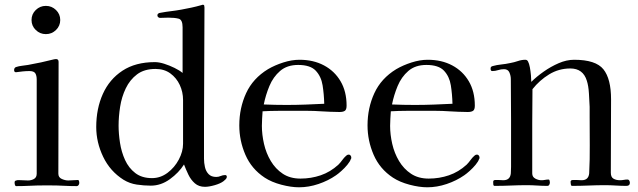

<svg xmlns="http://www.w3.org/2000/svg" viewBox="-20 -792 2712 816"><path d="M317 -15Q317 -10 314 -5.5Q311 -1 306 -1Q278 -1 250.5 -2.5Q223 -4 194 -4H167Q137 -4 107.5 -2.5Q78 -1 49 -1Q45 -1 43.5 -6Q42 -11 42 -14Q42 -19 43 -21.5Q44 -24 49 -25Q54 -27 60.5 -26.5Q67 -26 73 -26Q80 -26 86 -25.5Q92 -25 99 -25Q113 -25 124.5 -31.5Q136 -38 136 -54V-454Q136 -471 130 -480.5Q124 -490 105 -490Q91 -490 76.5 -488.5Q62 -487 48 -485Q40 -485 40 -494Q40 -504 48 -507Q60 -511 73.5 -512.5Q87 -514 99 -516Q127 -521 155 -527Q183 -533 210 -540Q213 -541 218 -541Q229 -541 229 -529Q229 -411 228.5 -292Q228 -173 228 -54Q228 -38 242.5 -31.5Q257 -25 270 -25Q280 -25 290.5 -26Q301 -27 311 -27Q315 -27 316 -22Q317 -17 317 -15ZM236 -707Q236 -682 218 -664.5Q200 -647 175 -647Q150 -647 132 -664.5Q114 -682 114 -707Q114 -732 132 -749.5Q150 -767 175 -767Q200 -767 218 -749.5Q236 -732 236 -707Z M758 -367Q758 -401 744 -431Q730 -461 704 -480Q678 -499 641 -499Q593 -499 562.5 -476Q532 -453 514.5 -416.5Q497 -380 490.5 -338Q484 -296 484 -258Q484 -224 490 -185Q496 -146 511.5 -112Q527 -78 555 -56.5Q583 -35 626 -35Q662 -35 692 -57.5Q722 -80 740 -114Q758 -148 758 -181ZM944 -40Q944 -35 939 -30Q934 -25 930 -22Q917 -12 892.5 -5Q868 2 851 2Q825 2 808 -13Q791 -28 780.5 -50Q770 -72 762 -93Q740 -58 702 -30.5Q664 -3 621 -3Q592 -3 561.5 -7.5Q531 -12 505 -28Q448 -64 418.5 -125.5Q389 -187 389 -252Q389 -330 417 -392.5Q445 -455 500.5 -491.5Q556 -528 638 -528Q656 -528 678 -521Q700 -514 721.5 -503.5Q743 -493 756 -482V-676Q756 -708 739.5 -712.5Q723 -717 696 -717Q687 -717 678 -716.5Q669 -716 660 -716Q656 -716 652.5 -719Q649 -722 649 -726Q649 -733 654 -735Q656 -737 658.5 -737Q661 -737 664 -738Q685 -742 706.5 -744.5Q728 -747 750 -751Q772 -755 793 -759.5Q814 -764 835 -770Q836 -770 838.5 -771Q841 -772 842 -772Q847 -772 848 -768Q849 -764 849 -760Q849 -636 848 -513Q847 -390 847 -266V-117Q847 -100 851 -82Q855 -64 866.5 -52Q878 -40 899 -40Q909 -40 918 -44Q927 -48 937 -48Q944 -48 944 -40Z M1358 -351Q1357 -392 1351 -429.5Q1345 -467 1322 -491.5Q1299 -516 1247 -516Q1200 -516 1170.5 -490.5Q1141 -465 1125 -426.5Q1109 -388 1101 -348Q1126 -347 1150 -346.5Q1174 -346 1198 -346Q1238 -346 1278 -347.5Q1318 -349 1358 -351ZM1473 -122Q1473 -117 1471 -116Q1468 -106 1456.5 -92Q1445 -78 1431 -65.5Q1417 -53 1408 -47Q1375 -24 1333.5 -10Q1292 4 1251 4Q1217 4 1175.5 -7Q1134 -18 1105 -37Q1049 -74 1023 -134Q997 -194 997 -259Q997 -333 1026 -396Q1055 -459 1119 -498Q1148 -515 1184 -526.5Q1220 -538 1253 -538Q1312 -538 1357 -514Q1402 -490 1427.5 -446.5Q1453 -403 1453 -343Q1453 -326 1445.5 -321Q1438 -316 1423 -316Q1403 -316 1383 -317Q1363 -318 1343 -319Q1315 -321 1287.5 -321Q1260 -321 1232 -321Q1198 -321 1164 -321Q1130 -321 1096 -319Q1095 -303 1094 -288Q1093 -273 1093 -257Q1093 -220 1102 -180.5Q1111 -141 1131 -107.5Q1151 -74 1182 -53.5Q1213 -33 1257 -33Q1302 -33 1343 -47Q1384 -61 1418 -92Q1427 -101 1434.5 -111.5Q1442 -122 1451 -130Q1456 -135 1462 -135Q1467 -135 1470 -131Q1473 -127 1473 -122Z M1903 -351Q1902 -392 1896 -429.5Q1890 -467 1867 -491.5Q1844 -516 1792 -516Q1745 -516 1715.5 -490.5Q1686 -465 1670 -426.5Q1654 -388 1646 -348Q1671 -347 1695 -346.5Q1719 -346 1743 -346Q1783 -346 1823 -347.5Q1863 -349 1903 -351ZM2018 -122Q2018 -117 2016 -116Q2013 -106 2001.5 -92Q1990 -78 1976 -65.5Q1962 -53 1953 -47Q1920 -24 1878.5 -10Q1837 4 1796 4Q1762 4 1720.5 -7Q1679 -18 1650 -37Q1594 -74 1568 -134Q1542 -194 1542 -259Q1542 -333 1571 -396Q1600 -459 1664 -498Q1693 -515 1729 -526.5Q1765 -538 1798 -538Q1857 -538 1902 -514Q1947 -490 1972.5 -446.5Q1998 -403 1998 -343Q1998 -326 1990.5 -321Q1983 -316 1968 -316Q1948 -316 1928 -317Q1908 -318 1888 -319Q1860 -321 1832.5 -321Q1805 -321 1777 -321Q1743 -321 1709 -321Q1675 -321 1641 -319Q1640 -303 1639 -288Q1638 -273 1638 -257Q1638 -220 1647 -180.5Q1656 -141 1676 -107.5Q1696 -74 1727 -53.5Q1758 -33 1802 -33Q1847 -33 1888 -47Q1929 -61 1963 -92Q1972 -101 1979.5 -111.5Q1987 -122 1996 -130Q2001 -135 2007 -135Q2012 -135 2015 -131Q2018 -127 2018 -122Z M2657 -15Q2657 -2 2642 -2Q2620 -2 2597 -3.5Q2574 -5 2551 -5Q2517 -5 2481.5 -3.5Q2446 -2 2411 -2Q2407 -2 2406 -8.5Q2405 -15 2405 -19Q2405 -27 2415 -27Q2425 -27 2431 -27Q2436 -27 2441.5 -26.5Q2447 -26 2452 -26Q2481 -26 2484 -55Q2487 -114 2486.5 -174Q2486 -234 2486 -293Q2486 -304 2486 -315.5Q2486 -327 2486 -338Q2485 -361 2483 -394.5Q2481 -428 2474 -449Q2458 -501 2404 -501Q2355 -501 2314 -476Q2273 -451 2243 -413Q2242 -340 2242 -268Q2242 -196 2242 -124V-55Q2242 -40 2255 -33Q2268 -26 2281 -26Q2289 -26 2296.5 -27.5Q2304 -29 2311 -29Q2315 -29 2316 -24Q2317 -19 2317 -16Q2317 -12 2314.5 -7Q2312 -2 2306 -2Q2284 -2 2262.5 -3.5Q2241 -5 2219 -5Q2185 -5 2151 -3.5Q2117 -2 2082 -2Q2077 -2 2076.5 -8.5Q2076 -15 2076 -19Q2076 -27 2085 -27Q2094 -27 2099 -27Q2104 -27 2109 -26.5Q2114 -26 2119 -26Q2148 -26 2151 -55Q2152 -69 2152 -83Q2152 -97 2152 -111Q2152 -197 2152 -283.5Q2152 -370 2151 -456Q2151 -470 2145 -484Q2139 -498 2122 -498Q2109 -498 2097 -494Q2085 -490 2072 -490Q2065 -490 2065 -500Q2065 -502 2065.5 -504.5Q2066 -507 2067 -508Q2068 -509 2070 -509.5Q2072 -510 2073 -511Q2091 -516 2110.5 -518Q2130 -520 2148 -524Q2165 -527 2181 -532.5Q2197 -538 2213 -538Q2220 -538 2224 -531Q2229 -522 2232 -505.5Q2235 -489 2236.5 -472Q2238 -455 2238 -444Q2260 -466 2290.5 -487.5Q2321 -509 2354.5 -523.5Q2388 -538 2420 -538Q2512 -538 2544.5 -497.5Q2577 -457 2577 -370Q2577 -292 2576.5 -214Q2576 -136 2576 -58Q2576 -39 2587.5 -32.5Q2599 -26 2615 -26Q2623 -26 2631 -27.5Q2639 -29 2646 -29Q2652 -29 2654.5 -24.5Q2657 -20 2657 -15Z"/></svg>

Font: Kaisei Decol
Style: Regular
Weight: 400
Designer: Font-Kai, 金井和夫
Foundry: KAZUO KANAI
Version: Version 5.003